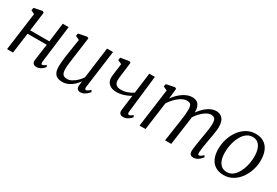

<svg xmlns="http://www.w3.org/2000/svg" viewBox="40 -1338 3061 2122"><g transform="rotate(30 1570.0 -277.0)"><path d="M462.5 -77.5Q460.5 -59.5 464.2 -51.2Q468 -43 474 -43Q483 -43 494.2 -48.8Q505.5 -54.5 520 -69L532 -47Q527.5 -40.5 513.5 -26.8Q499.5 -13 478.5 -1.5Q457.5 10 432.5 10Q416 10 403 4Q390 -2 383.5 -15.5Q377 -29 380.5 -50.5L409 -260.5H164.5L129.5 0H53.5L118.5 -484L71.5 -507L78 -540.5L182.5 -562L203 -551L171 -307.5H415.5L446.5 -550.5H521.5Z M760.5 10Q725 10 698.8 -2Q672.5 -14 658 -42.2Q643.5 -70.5 643.5 -120Q643.5 -137 644.8 -158.2Q646 -179.5 648.8 -203.5Q651.5 -227.5 654.5 -251Q657.5 -274.5 661 -294.5L690 -484L640 -507.5L645.5 -540.5L753.5 -562L772.5 -552L736.5 -290.5Q734 -269.5 731.2 -249Q728.5 -228.5 725.8 -208.8Q723 -189 721.5 -170Q720 -151 720 -132.5Q720 -97 728.8 -78Q737.5 -59 754 -52Q770.5 -45 792.5 -45Q821 -45 851.5 -61.8Q882 -78.5 909.2 -104.8Q936.5 -131 955 -160L1007.5 -557.5H1084L1020 -79Q1017.5 -61 1021.5 -52Q1025.5 -43 1033 -43Q1043 -43 1056 -51Q1069 -59 1087 -76.5L1098.5 -54.5Q1094.5 -47.5 1079 -32Q1063.5 -16.5 1040.8 -3.8Q1018 9 991 9Q963.5 9 951.2 -9Q939 -27 943.5 -56Q943.5 -57.5 944 -62.8Q944.5 -68 945.8 -75Q947 -82 947.8 -89.2Q948.5 -96.5 949 -102.5L948 -103.5Q932 -82 912.2 -61.5Q892.5 -41 868.8 -25Q845 -9 818 0.5Q791 10 760.5 10Z M1310.5 -551 1296 -432.5Q1293.5 -411 1290.5 -390Q1287.5 -369 1285.5 -349.5Q1283.5 -330 1283.5 -312.5Q1283.5 -280.5 1302.5 -260.2Q1321.5 -240 1365.5 -240Q1408 -240 1445.2 -253Q1482.5 -266 1517 -288.5L1550.5 -550.5H1622L1567.5 -77.5Q1565 -59.5 1569.8 -51.2Q1574.5 -43 1581 -43Q1590.5 -43 1602.5 -48.8Q1614.5 -54.5 1628.5 -69L1642 -47Q1637 -40 1622.2 -26.5Q1607.5 -13 1585.8 -1.5Q1564 10 1539 10Q1522 10 1509 3.8Q1496 -2.5 1489.8 -16Q1483.5 -29.5 1486 -51L1511 -245.5Q1485.5 -229.5 1455.5 -217.5Q1425.5 -205.5 1394.5 -199Q1363.5 -192.5 1335 -192.5Q1276.5 -192.5 1241.8 -221.8Q1207 -251 1207 -301Q1207 -320 1209.8 -344Q1212.5 -368 1216.2 -392.5Q1220 -417 1222.5 -437L1229 -487L1178.5 -508.5L1183.5 -542.5L1291.5 -561.5Z M1891 -553.5 1877 -422.5Q1897.5 -451 1922.2 -476.8Q1947 -502.5 1975.2 -522Q2003.5 -541.5 2033.5 -552.8Q2063.5 -564 2093.5 -564Q2130.5 -564 2154.2 -549.2Q2178 -534.5 2189.8 -503.8Q2201.5 -473 2201.5 -423.5Q2201.5 -419.5 2201 -414.8Q2200.5 -410 2200.2 -404.5Q2200 -399 2199 -393L2186 -407Q2205 -438.5 2229.2 -466.8Q2253.5 -495 2281.2 -516.8Q2309 -538.5 2338.8 -551.2Q2368.5 -564 2399.5 -564Q2449.5 -564 2480.5 -531Q2511.5 -498 2511.5 -422.5Q2511.5 -400 2507.5 -369.8Q2503.5 -339.5 2498 -307Q2492.5 -274.5 2487 -245.5Q2482.5 -219 2477.2 -189.2Q2472 -159.5 2468 -130.2Q2464 -101 2462.5 -77Q2461.5 -60.5 2464 -51.8Q2466.5 -43 2474.5 -43Q2486 -43 2498.8 -50.8Q2511.5 -58.5 2529.5 -76L2541 -55Q2536 -47 2521 -31.5Q2506 -16 2483.8 -3Q2461.5 10 2434.5 10Q2416.5 10 2404.8 3.8Q2393 -2.5 2387.5 -15.2Q2382 -28 2382.5 -47.5Q2383.5 -70 2387.8 -100.5Q2392 -131 2397.5 -163.8Q2403 -196.5 2407.5 -226.5Q2412 -254.5 2418 -287.8Q2424 -321 2428.2 -354.8Q2432.5 -388.5 2432.5 -417.5Q2432.5 -466 2417 -483.2Q2401.5 -500.5 2369 -500.5Q2347.5 -500.5 2322.5 -488Q2297.5 -475.5 2272 -453.5Q2246.5 -431.5 2223.5 -402.8Q2200.5 -374 2183 -341.5L2200.5 -390Q2199 -367.5 2195.8 -341.5Q2192.5 -315.5 2188.8 -290Q2185 -264.5 2182 -242L2148.5 0H2070L2102.5 -223.5Q2107 -252.5 2112 -286.8Q2117 -321 2120.5 -355Q2124 -389 2124 -417.5Q2124 -466.5 2110 -484Q2096 -501.5 2059.5 -501.5Q2037 -501.5 2011.5 -490Q1986 -478.5 1960.2 -458Q1934.5 -437.5 1910.8 -411Q1887 -384.5 1868.5 -354.5L1820.5 0H1744L1809.5 -486L1760 -508.5L1766.5 -542L1872.5 -563.5Z M2904.5 -564Q2967 -564 3010 -537Q3053 -510 3075.2 -459Q3097.5 -408 3097.5 -336Q3097.5 -271 3077.5 -209.2Q3057.5 -147.5 3020.8 -98Q2984 -48.5 2933.2 -19.2Q2882.5 10 2821 10Q2759 10 2715.5 -16Q2672 -42 2649.2 -92Q2626.5 -142 2626.5 -212Q2626.5 -278.5 2646.2 -341.5Q2666 -404.5 2702.8 -454.5Q2739.5 -504.5 2790.8 -534.2Q2842 -564 2904.5 -564ZM2892 -517Q2855.5 -517 2826.2 -499Q2797 -481 2775 -450.2Q2753 -419.5 2738.2 -380.5Q2723.5 -341.5 2716.2 -299.5Q2709 -257.5 2709 -217.5Q2709 -159 2723.5 -118.8Q2738 -78.5 2766 -57.5Q2794 -36.5 2834.5 -36.5Q2870 -36.5 2898.8 -54.5Q2927.5 -72.5 2949.2 -103.2Q2971 -134 2985.5 -172.5Q3000 -211 3007.5 -252.8Q3015 -294.5 3015 -334.5Q3015 -391 3001.5 -431.8Q2988 -472.5 2961 -494.8Q2934 -517 2892 -517Z"/></g></svg>

Font: Merriweather 28pt Light
Style: Italic
Weight: 300
Italic angle: -7.8°
Version: Version 2.101